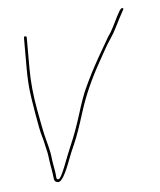

<svg xmlns="http://www.w3.org/2000/svg" viewBox="-44 -581 514 617"><g transform="rotate(-5 212.5 -272.5)"><path d="M54.5 -479C51.5 -479 50 -477.3 50 -474V-376C50 -349 51.3 -323.8 54 -300.5C55.3 -288.8 59 -264.8 65.1 -228.5C71.2 -192.1 76.1 -167.6 80 -155C82.7 -146.3 84.8 -137.8 86.5 -129.5C88.2 -121.2 89.8 -113.8 91.5 -107.5C93.2 -101.2 94.3 -95.2 95 -89.5C95.7 -83.8 96.3 -78.8 97 -74.5C97.7 -70.2 98.3 -65.7 99 -61C99.7 -56.3 100.5 -51.7 101.5 -47C102.5 -42.3 103.3 -37 104 -31C104.7 -25 105.3 -19.7 106 -15C106.7 -7.7 111 -3.7 119 -3C129.3 -1.5 143.3 -24.9 161 -73C165.7 -85.7 172.5 -102 181.4 -122C190.4 -142 201.9 -174.7 216 -220C231.8 -270.8 255 -323.1 285.5 -377C291.2 -387 297.7 -398.7 305 -412C312.3 -425.3 319.7 -437.3 327 -448C334.3 -458.7 340.7 -469.5 346 -480.5C351.3 -491.5 356.3 -501.3 361 -510L375 -536C377 -538.7 376.7 -540.7 374 -542C371.3 -543.3 367.8 -540.5 363.3 -533.5C358.9 -526.5 350.5 -510.2 338 -484.5C332.7 -473.5 326.3 -463 319 -453C290.9 -405.2 270.4 -368.7 257.5 -343.5C249.8 -328.5 242 -312.3 234 -295C226 -277.7 216.4 -250.9 205.3 -214.8C194.1 -178.6 181.9 -145.2 168.5 -114.5C162.8 -101.5 154.6 -80.9 143.7 -52.6C132.8 -24.3 124.9 -10.8 120 -12C116.7 -12 114.8 -13.8 114.5 -17.5C114.2 -21.2 113.7 -26.2 113 -32.5C112.3 -38.8 111.5 -44.2 110.5 -48.5C109.5 -52.8 108.7 -57.3 108 -62C107.3 -66.7 106.7 -71.2 106 -75.5C105.3 -79.8 104.7 -85 104 -91C102.9 -100.6 97.8 -122.6 88.5 -157C86.2 -165.7 80.7 -193.6 72 -240.9C63.3 -288.2 59 -333.2 59 -376V-474C59 -477.3 57.5 -479 54.5 -479Z"/></g></svg>

Font: Proton
Style: Lit
Weight: 500
Version: Version 1.017